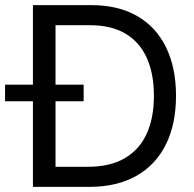

<svg xmlns="http://www.w3.org/2000/svg" viewBox="-50 -727 756 747"><path d="M127 0V-78.1H292Q377.9 -78.1 435.1 -111.3Q492.2 -144.5 520.5 -206.1Q548.8 -267.6 548.8 -354.5Q548.8 -440.4 521 -502Q493.2 -563.5 438 -596.2Q382.8 -628.9 300.8 -628.9H123V-707H306.6Q409.2 -707 482.9 -665Q556.6 -623 595.7 -543.5Q634.8 -463.9 634.8 -354.5Q634.8 -244.1 595.2 -164.6Q555.7 -85 480 -42.5Q404.3 0 297.9 0ZM166 0H78.1V-707H166ZM-30.3 -397.5H275.4V-333H-30.3Z"/></svg>

Font: Pretendard GOV Variable
Style: Regular
Weight: 400
Designer: Base glyphs from Inter by Rasmus Andersson; Hangul glyphs from Noto Sans CJK(Source Han Sans) by Jang Soo-young and Kang
Foundry: Kil Hyung-jin
Version: Version 1.307;Glyphs 3.2 (3192)